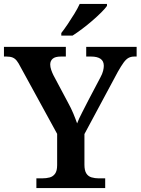

<svg xmlns="http://www.w3.org/2000/svg" viewBox="-22 -951 711 971"><path d="M162 0V-49H190Q212 -49 229 -53.5Q246 -58 256.5 -72.5Q267 -87 267 -116V-274L82 -612Q72 -632 63 -643.5Q54 -655 42 -660Q30 -665 11 -665H-2V-714H311V-665H286Q257 -665 244.5 -654Q232 -643 232 -625Q232 -612 237 -597.5Q242 -583 248 -571L322 -432Q338 -403 349 -376.5Q360 -350 368 -327Q377 -351 393 -381.5Q409 -412 425 -444L485 -558Q496 -578 499.5 -593Q503 -608 503 -618Q503 -642 486.5 -653.5Q470 -665 439 -665H414V-714H669V-665H657Q641 -665 628.5 -658.5Q616 -652 603.5 -635Q591 -618 574 -588L405 -273V-118Q405 -89 414.5 -74Q424 -59 441 -54Q458 -49 478 -49H510V0ZM288 -784Q303 -803 320.5 -829Q338 -855 354.5 -882Q371 -909 381 -931H519V-921Q510 -908 490 -888Q470 -868 444.5 -846Q419 -824 393 -804.5Q367 -785 345 -771H288Z"/></svg>

Font: Noto Serif Khmer SemiBold
Style: Regular
Weight: 600
Version: Version 2.003